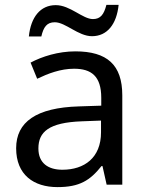

<svg xmlns="http://www.w3.org/2000/svg" viewBox="-20 -821 601 785"><path d="M98 -672H149C158 -711 172 -730 204 -730C248 -730 300 -673 356 -673C419 -673 457 -723 465 -801H415C405 -762 391 -743 360 -743C318 -743 267 -800 208 -800C145 -800 106 -751 98 -672ZM288 -611C218 -611 152 -590 105 -565L132 -499C176 -520 227 -540 283 -540C353 -540 394 -510 394 -421V-389L303 -386C128 -381 46 -322 46 -215C46 -106 118 -56 215 -56C305 -56 348 -83 395 -142H399L416 -66H480V-431C480 -556 418 -611 288 -611ZM314 -325 393 -328V-280C393 -176 325 -127 235 -127C177 -127 137 -154 137 -214C137 -282 180 -320 314 -325Z"/></svg>

Font: Noto Sans Malayalam UI
Style: Regular
Weight: 400
Designer: Jelle Bosma - Monotype Design Team
Foundry: Monotype Imaging Inc.
Version: Version 2.104